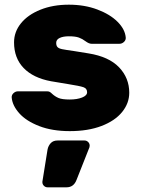

<svg xmlns="http://www.w3.org/2000/svg" viewBox="-20 -550 602 820"><path d="M40 -369Q40 -414 69.5 -450.5Q99 -487 152.5 -508.5Q206 -530 274 -530Q341 -530 395.5 -509.5Q450 -489 482 -457Q514 -425 517 -390Q518 -379 509.5 -371Q501 -363 490 -363H371Q360 -363 345 -374Q332 -384 317 -389.5Q302 -395 274 -395Q250 -395 235 -388Q220 -381 220 -367Q220 -355 225.5 -349Q231 -343 245.5 -340Q260 -337 296 -332L358 -322Q445 -308 488.5 -262.5Q532 -217 532 -154Q532 -109 501.5 -71.5Q471 -34 413.5 -12Q356 10 278 10Q203 10 147.5 -11.5Q92 -33 62.5 -66Q33 -99 30 -133Q29 -144 37.5 -152Q46 -160 57 -160H181Q188 -160 192.5 -157.5Q197 -155 203 -149Q215 -138 230 -131.5Q245 -125 278 -125Q309 -125 330.5 -133.5Q352 -142 352 -156Q352 -172 336.5 -177.5Q321 -183 270 -191L198 -203Q122 -217 81 -259.5Q40 -302 40 -369ZM226 50H341Q350 50 356.5 56.5Q363 63 363 72Q363 76 362 79L307 218Q295 250 264 250H183Q174 250 167.5 243.5Q161 237 161 228V226L183 89Q186 73 196.5 61.5Q207 50 226 50Z"/></svg>

Font: Rubik
Style: Regular
Weight: 700
Designer: Hubert & Fischer
Foundry: Hubert & Fischer
Version: Version 1.100